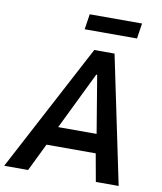

<svg xmlns="http://www.w3.org/2000/svg" viewBox="-120 -968 880 1044"><g transform="rotate(10 319.5 -446.0)"><path d="M-25 0 348 -705H460L607 0H481L444 -205L488 -153H141L208 -207L107 0ZM382 -575 211 -224 197 -258H465L445 -227L387 -575ZM277 -807 290 -892H579L566 -807Z"/></g></svg>

Font: Nunito Sans 7pt Condensed
Style: Bold Italic
Weight: 700
Width: 3
Italic angle: -9°
Designer: Vernon Adams
Foundry: Vernon Adams
Version: Version 3.101;gftools[0.9.27]